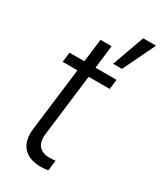

<svg xmlns="http://www.w3.org/2000/svg" viewBox="-199 -859 790 937"><g transform="rotate(30 195.5 -390.5)"><path d="M199.2 6.8C210 6.8 222.7 5.4 239.7 2.9L246.6 -55.2C234.9 -53.7 225.6 -53.2 214.4 -53.2C157.7 -53.2 131.8 -84.5 139.2 -144L181.6 -490.7H300.3L307.1 -545.9H188.5L204.1 -675.8H141.6L125.5 -545.9H42L35.2 -490.7H118.7L74.7 -136.7C63.5 -45.4 107.9 6.8 199.2 6.8ZM253.4 -605.5H303.2L390.6 -786.6H318.4Z"/></g></svg>

Font: Guggenheim Sans Display Light
Style: Italic
Weight: 300
Italic angle: -7°
Designer: Modified by Tom Baber under direction of Pentagram Design 2023
Foundry: rsms
Version: Version 1.001;Glyphs 3.1.2 (3151)